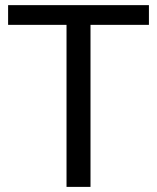

<svg xmlns="http://www.w3.org/2000/svg" viewBox="-20 -731 614 751"><path d="M11.7 -633.8H240.2V0H334V-633.8H562.5V-710.9H11.7Z"/></svg>

Font: Roboto Flex
Style: Regular
Weight: 400
Designer: Berlow after Robertson
Foundry: Google
Version: Version 3.200;gftools[0.9.32]